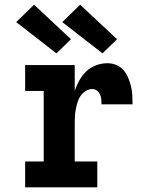

<svg xmlns="http://www.w3.org/2000/svg" viewBox="-20 -797 640 817"><path d="M87 0V-110H166V-410H87V-520H298V-411Q306 -434 318 -455.5Q330 -477 348 -494Q366 -511 389.5 -519.5Q413 -528 437 -528Q457 -528 475 -520.5Q493 -513 505.5 -498.5Q518 -484 525.5 -466Q533 -448 537.5 -429.5Q542 -411 543 -391.5Q544 -372 544 -353H412Q412 -364 411 -374.5Q410 -385 405.5 -395Q401 -405 392.5 -411.5Q384 -418 373 -418Q358 -418 345 -410Q332 -402 323.5 -390Q315 -378 310.5 -363.5Q306 -349 303 -334.5Q300 -320 299 -305Q298 -290 298 -276V-110H394V0ZM416 -570 245 -703 321 -777 478 -630ZM220 -570 49 -703 125 -777 282 -630Z"/></svg>

Font: Iosevka HT Extrabold Extended
Style: Regular
Weight: 800
Width: 7
Monospace: yes
Designer: Belleve Invis
Foundry: Belleve Invis
Version: Version 32.3.0; ttfautohint (v1.8.4)